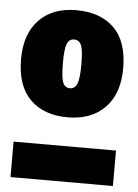

<svg xmlns="http://www.w3.org/2000/svg" viewBox="-51 -736 560 777"><g transform="rotate(5 229.0 -348.0)"><path d="M437 -478Q437 -375 381.5 -318Q326 -261 230 -261Q133 -261 77.5 -316Q22 -371 22 -480Q22 -582 77 -639Q132 -696 228 -696Q326 -696 381.5 -641.5Q437 -587 437 -478ZM192 -480Q192 -420 200.5 -399.5Q209 -379 229 -379Q249 -379 258 -400Q267 -421 267 -478Q267 -537 258.5 -557Q250 -577 229 -577Q209 -577 200.5 -556.5Q192 -536 192 -480ZM21 0V-144H437V0Z"/></g></svg>

Font: Fira Sans Condensed Black
Style: Regular
Weight: 900
Width: 3
Designer: Carrois Corporate & Edenspiekermann AG
Foundry: Carrois Corporate GbR & Edenspiekermann AG
Version: Version 4.203